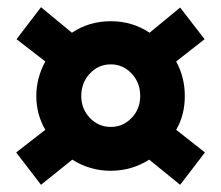

<svg xmlns="http://www.w3.org/2000/svg" viewBox="-20 -545 615 534"><path d="M25 -121 106 -184Q81 -227 81 -278Q81 -328 106 -374L26 -436L94 -525L180 -454Q228 -486 288 -486Q348 -486 396 -454L481 -524L549 -436L470 -374Q494 -330 494 -278Q494 -225 470 -184L550 -121L481 -31L395 -101Q346 -70 288 -70Q230 -70 181 -101L94 -31ZM370 -278Q370 -315 346 -340.5Q322 -366 288 -366Q254 -366 230 -340.5Q206 -315 206 -278Q206 -242 230 -217Q254 -192 288 -192Q322 -192 346 -217Q370 -242 370 -278Z"/></svg>

Font: Readiness
Style: Bold
Weight: 700
Designer: Katatrad Team
Foundry: CadsonDemak
Version: Version 1.00;January 16, 2020;FontCreator 12.0.0.2550 64-bit